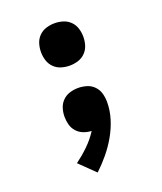

<svg xmlns="http://www.w3.org/2000/svg" viewBox="-138 -627 775 920"><g transform="rotate(-20 250.0 -166.5)"><path d="M250 -322Q228 -322 207 -328.5Q186 -335 170.5 -350.5Q155 -366 148.5 -387Q142 -408 142 -430Q142 -452 148.5 -473Q155 -494 170.5 -509.5Q186 -525 207 -531.5Q228 -538 250 -538Q272 -538 293 -531.5Q314 -525 329.5 -509.5Q345 -494 351.5 -473Q358 -452 358 -430Q358 -408 351.5 -387Q345 -366 329.5 -350.5Q314 -335 293 -328.5Q272 -322 250 -322ZM200 205 122 129Q156 104 187 74Q218 44 241 8Q220 7 200.5 -0.5Q181 -8 167 -23.5Q153 -39 147.5 -59Q142 -79 142 -100Q142 -122 148.5 -143Q155 -164 170.5 -179.5Q186 -195 207 -201.5Q228 -208 250 -208Q272 -208 293.5 -201.5Q315 -195 330.5 -179Q346 -163 352 -141.5Q358 -120 358 -98Q358 -54 345 -12Q332 30 310 68.5Q288 107 260 141Q232 175 200 205Z"/></g></svg>

Font: Iosevka Slab Heavy
Style: Regular
Weight: 900
Monospace: yes
Designer: Belleve Invis
Foundry: Belleve Invis
Version: Version 11.1.0; ttfautohint (v1.8.3)